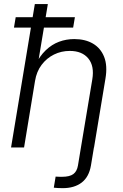

<svg xmlns="http://www.w3.org/2000/svg" viewBox="-20 -748 623 974"><path d="M297.9 206.5Q285.2 206.5 272.9 205.8Q260.7 205.1 252.9 204.1L262.2 147.9Q270 148.4 279.1 148.7Q288.1 148.9 294.4 148.9Q333.5 148.9 352.1 135Q370.6 121.1 375.5 91.3L390.6 0H456.5L441.4 91.3Q431.6 149.4 394.5 178Q357.4 206.5 297.9 206.5ZM157.7 -337.4 102.1 0H36.1L156.7 -727.5H222.7L170.9 -416H157.7Q181.2 -463.4 211.9 -492.9Q242.7 -522.5 279.3 -536.1Q315.9 -549.8 356.9 -549.8Q412.1 -549.8 451.4 -526.9Q490.7 -503.9 508.3 -459.5Q525.9 -415 515.1 -350.1L457 0H390.6L448.2 -345.2Q459.5 -413.1 428 -451.4Q396.5 -489.7 334 -489.7Q291 -489.7 253.9 -471.4Q216.8 -453.1 191.2 -419.2Q165.5 -385.3 157.7 -337.4ZM50.8 -607.9 59.6 -660.6H359.9L351.1 -607.9Z"/></svg>

Font: Inter 16pt Light
Style: Italic
Weight: 300
Italic angle: -9.3988°
Version: Version 4.001;git-66647c0bb